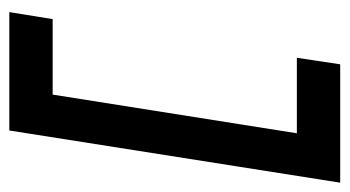

<svg xmlns="http://www.w3.org/2000/svg" viewBox="-189 -491 750 412"><g transform="rotate(90 186.0 -285.0)"><path d="M21 -23 6 70H260L372 -640H118L104 -547H266L183 -23Z"/></g></svg>

Font: Charger Sport
Style: BdNrwObl
Weight: 700
Designer: Jasper
Foundry: Cannot Into Space Fonts
Version: Version 1.1